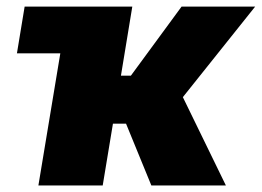

<svg xmlns="http://www.w3.org/2000/svg" viewBox="-20 -566 799 586"><path d="M31.7 -403.3 55.2 -545.9H383.8L349.1 -335H379.4L534.2 -545.9H758.8L538.1 -269.5L669.4 0H441.9L364.7 -188.5H324.7L293.5 0H97.2L164.1 -403.3Z"/></svg>

Font: Inter Black
Style: Italic
Weight: 900
Italic angle: -9.39999°
Designer: Rasmus Andersson
Foundry: rsms
Version: Version 4.000;git-a52131595